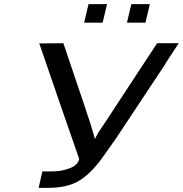

<svg xmlns="http://www.w3.org/2000/svg" viewBox="-20 -904 880 924"><path d="M385 -795 406 -884H495L474 -795ZM591 -795 612 -884H701L680 -795ZM169 -695Q188 -695 227 -695.5Q266 -696 285 -696L385 -400L416 -306Q423 -285 429.5 -261.5Q436 -238 437 -235Q438 -239 455 -269Q471 -292 490 -321L736 -696H840L789 -618Q777 -600 773 -592L539 -239Q537 -237 514 -203.5Q491 -170 484 -161L457 -124Q400 -53 347.5 -27Q295 -1 219 0H166L184 -79H232Q275 -79 315 -94Q355 -109 361 -139Q334 -216 268.5 -406Q203 -596 169 -695Z"/></svg>

Font: Coval
Style: Italic
Weight: 400
Foundry: Context Ltd
Version: Version 001.000